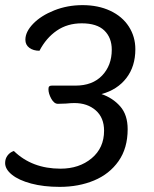

<svg xmlns="http://www.w3.org/2000/svg" viewBox="-33 -720 602 749"><path d="M465 -216Q465 -142 429.5 -91.5Q394 -41 334 -16Q274 9 200 9Q137 9 88.5 -4Q40 -17 13.5 -38.5Q-13 -60 -13 -84Q-13 -101 -3.5 -113.5Q6 -126 21 -131Q92 -62 203 -62Q276 -62 324.5 -102.5Q373 -143 373 -210Q373 -261 340.5 -289.5Q308 -318 257 -318Q244 -318 224 -316L193 -315Q178 -315 167 -335Q156 -355 156 -372Q156 -380 159 -383Q162 -386 169 -386H261Q328 -386 365.5 -425.5Q403 -465 403 -526Q403 -573 374 -601Q345 -629 286 -629Q230 -629 188.5 -600.5Q147 -572 121 -522Q97 -522 81.5 -533.5Q66 -545 66 -565Q66 -596 96.5 -627.5Q127 -659 178.5 -679.5Q230 -700 289 -700Q350 -700 397 -678Q444 -656 469.5 -616.5Q495 -577 495 -528Q495 -461 460 -415.5Q425 -370 363 -353Q407 -338 436 -305Q465 -272 465 -216Z"/></svg>

Font: Krub Medium
Style: Italic
Weight: 500
Italic angle: -8°
Designer: Ekaluck Peanpanawate
Foundry: Cadson Demak Co.,Ltd.
Version: Version 1.000; ttfautohint (v1.6)